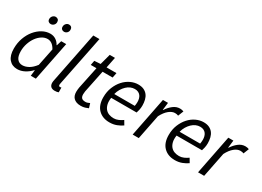

<svg xmlns="http://www.w3.org/2000/svg" viewBox="-23 -1384 2818 2068"><g transform="rotate(30 1386.5 -350.0)"><path d="M39 -164Q39 -234 61 -295Q83 -356 120 -401Q157 -446 204 -472Q251 -498 302 -498Q341 -498 371.5 -478Q402 -458 419 -425H423L442 -486H504L407 0H344L352 -72H348Q313 -34 269 -11Q225 12 179 12Q115 12 77 -33Q39 -78 39 -164ZM207 -52Q245 -52 284.5 -74.5Q324 -97 360 -145L404 -362Q383 -400 358 -417Q333 -434 305 -434Q269 -434 235 -412.5Q201 -391 175 -355Q149 -319 133.5 -272.5Q118 -226 118 -176Q118 -113 142 -82.5Q166 -52 207 -52ZM250 -589Q233 -589 221.5 -599.5Q210 -610 210 -629Q210 -652 225 -668Q240 -684 261 -684Q279 -684 290.5 -673Q302 -662 302 -642Q302 -619 286.5 -604Q271 -589 250 -589ZM416 -589Q399 -589 387.5 -599.5Q376 -610 376 -629Q376 -652 391 -668Q406 -684 427 -684Q445 -684 456 -673Q467 -662 467 -642Q467 -619 452 -604Q437 -589 416 -589Z M710 -712H787L662 -89Q660 -81 660 -77Q660 -73 660 -70Q660 -52 677 -52Q680 -52 683 -52.5Q686 -53 693 -55L694 4Q684 8 673 10Q662 12 646 12Q614 12 597.5 -4.5Q581 -21 581 -51Q581 -67 587 -93Z M916 -424H845L856 -481L932 -486L968 -620H1033L1006 -486H1129L1117 -424H992L935 -146Q932 -128 932 -110Q932 -80 945.5 -65Q959 -50 994 -50Q1008 -50 1021 -55Q1034 -60 1045 -65L1062 -10Q1045 -2 1022 5Q999 12 970 12Q938 12 916 3.5Q894 -5 880 -19.5Q866 -34 860 -53.5Q854 -73 854 -96Q854 -111 855.5 -123.5Q857 -136 859 -150Z M1136 -191Q1136 -260 1159 -316.5Q1182 -373 1218.5 -413.5Q1255 -454 1301.5 -476Q1348 -498 1396 -498Q1437 -498 1465.5 -484.5Q1494 -471 1512 -447.5Q1530 -424 1538 -391.5Q1546 -359 1546 -322Q1546 -293 1540 -267Q1534 -241 1529 -227H1213Q1206 -180 1214 -146.5Q1222 -113 1240.5 -91Q1259 -69 1286 -59Q1313 -49 1345 -49Q1374 -49 1402.5 -61.5Q1431 -74 1454 -91L1484 -40Q1455 -19 1415 -3.5Q1375 12 1327 12Q1240 12 1188 -40.5Q1136 -93 1136 -191ZM1476 -279Q1478 -291 1479.5 -303Q1481 -315 1481 -329Q1481 -350 1476 -369.5Q1471 -389 1460 -404Q1449 -419 1431 -428Q1413 -437 1387 -437Q1360 -437 1334.5 -426Q1309 -415 1287 -394Q1265 -373 1247.5 -344Q1230 -315 1221 -279Z M1707 -486H1770L1759 -393H1763Q1792 -438 1830.5 -468Q1869 -498 1914 -498Q1939 -498 1960 -489L1933 -421Q1917 -429 1891 -429Q1855 -429 1817 -398Q1779 -367 1748 -307L1687 0H1611Z M1949 -191Q1949 -260 1972 -316.5Q1995 -373 2031.5 -413.5Q2068 -454 2114.5 -476Q2161 -498 2209 -498Q2250 -498 2278.5 -484.5Q2307 -471 2325 -447.5Q2343 -424 2351 -391.5Q2359 -359 2359 -322Q2359 -293 2353 -267Q2347 -241 2342 -227H2026Q2019 -180 2027 -146.5Q2035 -113 2053.5 -91Q2072 -69 2099 -59Q2126 -49 2158 -49Q2187 -49 2215.5 -61.5Q2244 -74 2267 -91L2297 -40Q2268 -19 2228 -3.5Q2188 12 2140 12Q2053 12 2001 -40.5Q1949 -93 1949 -191ZM2289 -279Q2291 -291 2292.5 -303Q2294 -315 2294 -329Q2294 -350 2289 -369.5Q2284 -389 2273 -404Q2262 -419 2244 -428Q2226 -437 2200 -437Q2173 -437 2147.5 -426Q2122 -415 2100 -394Q2078 -373 2060.5 -344Q2043 -315 2034 -279Z M2520 -486H2583L2572 -393H2576Q2605 -438 2643.5 -468Q2682 -498 2727 -498Q2752 -498 2773 -489L2746 -421Q2730 -429 2704 -429Q2668 -429 2630 -398Q2592 -367 2561 -307L2500 0H2424Z"/></g></svg>

Font: mr_Source Sans Pro
Style: Italic
Weight: 400
Italic angle: -11°
Designer: Paul D. Hunt
Foundry: Adobe Systems Incorporated
Version: Version 1.036;July 10, 2024;FontCreator 11.5.0.2430 64-bit